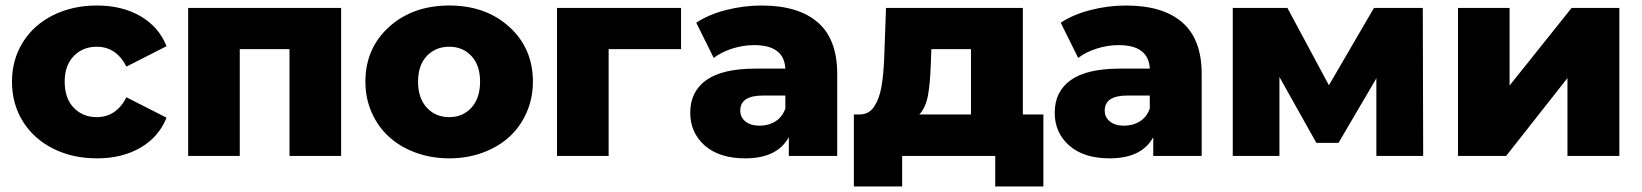

<svg xmlns="http://www.w3.org/2000/svg" viewBox="-20 -571 6013 703"><path d="M335 8.8Q245.6 8.8 174.6 -26.9Q103.5 -62.5 63.7 -126.5Q23.9 -190.4 23.9 -272Q23.9 -352.5 63.7 -416.3Q103.5 -480 174.6 -515.4Q245.6 -550.8 335 -550.8Q427.2 -550.8 494.4 -511.7Q561.5 -472.7 589.8 -401.9L442.9 -327.1Q405.8 -399.9 334 -399.9Q283.2 -399.9 250 -365.7Q216.8 -331.5 216.8 -272Q216.8 -210.9 250 -176.5Q283.2 -142.1 334 -142.1Q405.8 -142.1 442.9 -214.8L589.8 -140.1Q561.5 -69.3 494.4 -30.3Q427.2 8.8 335 8.8Z M668.9 0V-542H1229V0H1040V-391.1H857.9V0Z M1317.9 -272Q1317.9 -394 1404.5 -472.4Q1491.2 -550.8 1625 -550.8Q1758.8 -550.8 1845 -472.4Q1931.2 -394 1931.2 -272Q1931.2 -211.4 1908.2 -159.2Q1885.3 -106.9 1845 -70.1Q1804.7 -33.2 1747.8 -12.2Q1690.9 8.8 1625 8.8Q1559.1 8.8 1502 -12.2Q1444.8 -33.2 1404.3 -70.1Q1363.8 -106.9 1340.8 -159.2Q1317.9 -211.4 1317.9 -272ZM1625 -142.1Q1674.3 -142.1 1706.1 -176.8Q1737.8 -211.4 1737.8 -272Q1737.8 -332 1706.1 -366Q1674.3 -399.9 1625 -399.9Q1574.7 -399.9 1542.7 -366Q1510.7 -332 1510.7 -272Q1510.7 -211.4 1542.7 -176.8Q1574.7 -142.1 1625 -142.1Z M2019.5 0V-542H2473.6V-391.1H2208.5V0Z M2868.2 0V-68.8Q2825.7 8.8 2708.5 8.8Q2613.8 8.8 2560.5 -38.1Q2507.3 -85 2507.3 -158.2Q2507.3 -235.8 2566.2 -277.8Q2625 -319.8 2747.6 -319.8H2855.5Q2851.1 -405.8 2741.2 -405.8Q2701.2 -405.8 2661.1 -393.1Q2621.1 -380.4 2593.3 -358.9L2529.3 -487.8Q2574.7 -518.1 2638.9 -534.4Q2703.1 -550.8 2768.6 -550.8Q2903.3 -550.8 2974.4 -489Q3045.4 -427.2 3045.4 -300.8V0ZM2855.5 -173.8V-221.2H2773.4Q2690.4 -221.2 2690.4 -166Q2690.4 -141.6 2709.5 -126.2Q2728.5 -110.8 2761.2 -110.8Q2793.9 -110.8 2819.3 -126.7Q2844.7 -142.6 2855.5 -173.8Z M3106.4 111.8V-151.9H3127.4Q3144.5 -151.9 3158 -159.2Q3171.4 -166.5 3180.7 -180.7Q3189.9 -194.8 3196.5 -212.2Q3203.1 -229.5 3207.3 -253.4Q3211.4 -277.3 3213.6 -300.5Q3215.8 -323.7 3217.3 -353L3224.1 -542H3725.1V-151.9H3800.3V111.8H3624V0H3283.2V111.8ZM3535.2 -151.9V-391.1H3390.1L3388.2 -338.9Q3385.7 -265.1 3377.7 -221.4Q3369.6 -177.7 3346.2 -151.9Z M4202.6 0V-68.8Q4160.2 8.8 4043 8.8Q3948.2 8.8 3895 -38.1Q3841.8 -85 3841.8 -158.2Q3841.8 -235.8 3900.6 -277.8Q3959.5 -319.8 4082 -319.8H4189.9Q4185.5 -405.8 4075.7 -405.8Q4035.6 -405.8 3995.6 -393.1Q3955.6 -380.4 3927.7 -358.9L3863.8 -487.8Q3909.2 -518.1 3973.4 -534.4Q4037.6 -550.8 4103 -550.8Q4237.8 -550.8 4308.8 -489Q4379.9 -427.2 4379.9 -300.8V0ZM4189.9 -173.8V-221.2H4107.9Q4024.9 -221.2 4024.9 -166Q4024.9 -141.6 4043.9 -126.2Q4063 -110.8 4095.7 -110.8Q4128.4 -110.8 4153.8 -126.7Q4179.2 -142.6 4189.9 -173.8Z M4493.7 0V-542H4693.8L4845.7 -258.8L5010.7 -542H5189.5L5190.9 0H5019.5V-284.2L4880.9 -47.9H4799.8L4664.6 -289.1V0Z M5318.4 0V-542H5507.3V-257.8L5734.4 -542H5909.2V0H5719.2V-285.2L5494.6 0Z"/></svg>

Font: Montserrat ExtraBold
Style: Regular
Weight: 800
Designer: Julieta Ulanovsky
Foundry: Julieta Ulanovsky
Version: Version 9.000